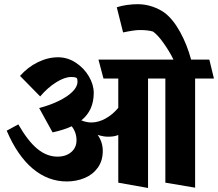

<svg xmlns="http://www.w3.org/2000/svg" viewBox="-20 -870 1063 936"><path d="M1022.9 -487.3H931.2V44.9L786.1 20.5V-487.3H701.7V46.4L556.6 20.5V-211.9Q543.9 -207 532.7 -205.3Q521.5 -203.6 505.9 -203.6Q484.9 -203.6 456.1 -212.4Q481 -177.2 481 -134.3Q481 -85.9 456.5 -52.2Q432.1 -18.6 392.1 -2Q352.1 14.6 305.2 14.6Q213.9 14.6 139.2 -48.3Q64.5 -111.3 12.7 -232.9L69.3 -263.7Q115.7 -182.6 161.9 -144.5Q208 -106.4 260.3 -106.4Q301.3 -106.4 327.1 -128.4Q353 -150.4 353 -186Q353 -224.6 329.6 -254.4Q292 -236.8 236.3 -224.6L170.9 -343.3Q226.1 -357.9 268.3 -378.9Q310.5 -399.9 334 -423.6Q357.4 -447.3 357.9 -470.7Q357.9 -484.9 354.5 -488.8Q350.1 -494.6 326.7 -494.6Q294.9 -494.6 253.4 -468.5Q211.9 -442.4 175.8 -399.9L77.6 -500Q115.7 -543 164.8 -566.9Q213.9 -590.8 263.2 -590.8Q309.1 -590.8 349.1 -564.7Q389.2 -538.6 413.1 -498Q437 -457.5 437 -417Q437 -331.5 376.5 -283.2Q401.9 -272.9 425.3 -272.9Q459 -272.9 493.7 -291.7Q528.3 -310.5 556.6 -344.2V-487.3H484.4L460 -579.6H825.7Q806.6 -618.7 777.6 -659.7Q748.5 -700.7 725.6 -716.3Q701.2 -723.6 661.6 -723.6Q635.3 -723.6 580.1 -711.9L549.3 -834.5Q570.8 -841.8 598.4 -845.7Q626 -849.6 650.9 -849.6Q689.5 -849.6 724.1 -837.4Q758.8 -825.2 782.7 -807.6Q823.7 -776.4 857.9 -714.4Q892.1 -652.3 911.6 -579.6H1000.5Z"/></svg>

Font: Vesper Libre Heavy
Style: Regular
Weight: 900
Designer: Robert Keller & Kimya Gandhi
Foundry: Mota Italic
Version: Version 1.058